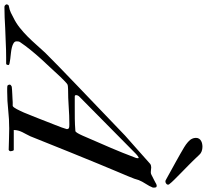

<svg xmlns="http://www.w3.org/2000/svg" viewBox="-159 -879 952 884"><g transform="rotate(90 317.0 -437.0)"><path d="M313 -311.5Q313 -308.6 314.2 -306.9Q315.4 -305.2 319.8 -305.2H367.2Q395 -305.2 421.4 -305.4Q447.8 -305.7 478.5 -308.1Q482.4 -309.1 487.8 -318.1Q493.2 -327.1 499.5 -341.3Q518.1 -384.8 531.5 -415.3Q544.9 -445.8 556.2 -472.2Q567.4 -498.5 578.1 -525.1Q588.9 -551.8 602.1 -586.9Q602.5 -589.4 603 -591.3Q603.5 -593.3 603.5 -595.7Q603.5 -598.1 602.1 -599.6Q600.6 -599.6 597.9 -598.1Q595.2 -596.7 592.5 -594.5Q589.8 -592.3 587.4 -590.3Q585 -588.4 583.5 -586.9L319.8 -326.2Q317.4 -324.2 315.2 -319.8Q313 -315.4 313 -311.5ZM-105 8.3Q-105 7.3 -103.5 3.4Q-102.1 -0.5 -98.1 -1.5Q-78.6 -4.9 -66.2 -11.2Q-53.7 -17.6 -43.5 -22.9Q-19 -34.7 2.4 -51.8Q23.9 -68.8 43.5 -88.4Q63 -107.9 81.3 -128.7Q99.6 -149.4 117.7 -168.9Q141.6 -193.4 179.7 -230.2Q217.8 -267.1 267.1 -314.5Q316.4 -361.8 375.2 -418Q434.1 -474.1 499.5 -537.1Q532.2 -566.4 564.9 -595Q597.7 -623.5 629.9 -652.8Q633.8 -655.3 637.9 -656.2Q642.1 -657.2 646 -657.2Q651.4 -657.2 656.7 -656.2Q662.1 -655.3 668 -655.3Q674.3 -655.3 679.7 -658.2Q682.1 -659.7 688.5 -662.8Q694.8 -666 701.7 -669.4Q708.5 -672.9 714.4 -676Q720.2 -679.2 722.7 -680.7Q723.6 -680.7 726.1 -681.6Q728.5 -682.6 729.5 -682.6Q735.8 -682.6 737.3 -679Q738.8 -675.3 738.8 -669.9V-665Q731.9 -647.9 721.4 -632.1Q710.9 -616.2 704.1 -599.6Q701.7 -589.8 697.8 -579.3Q693.8 -568.8 685.8 -549.3Q677.7 -529.8 664.1 -497.8Q650.4 -465.8 628.9 -413.3Q607.4 -360.8 576.4 -284.7Q545.4 -208.5 502.4 -100.6Q498 -90.8 492.9 -81.8Q487.8 -72.8 483.4 -63.7Q479 -54.7 476.3 -44.9Q473.6 -35.2 473.6 -24.4H564.9Q567.9 -24.4 569.6 -18.6Q571.3 -12.7 571.3 -10.3Q571.3 -3.9 564.9 -1Q540 -1.5 515.6 -2.4Q491.2 -3.4 466.8 -3.4Q423.8 -3.4 382.1 1.2Q340.3 5.9 295.9 5.9Q294.9 5.9 291.3 5.9Q287.6 5.9 283.4 5.9Q279.3 5.9 275.4 5.6Q271.5 5.4 270 4.9Q269 4.9 266.8 1.7Q264.6 -1.5 264.6 -5.9Q264.6 -9.3 268.3 -11.7Q272 -14.2 273.9 -15.1Q277.8 -15.6 287.8 -16.4Q297.9 -17.1 309.1 -17.6Q320.3 -18.1 330.6 -18.6Q340.8 -19 345.2 -19.5H362.8Q366.2 -21 369.9 -25.9Q373.5 -30.8 377.4 -38.1Q381.3 -45.4 385.3 -54Q389.2 -62.5 393.1 -70.8Q394.5 -74.7 398.7 -84.7Q402.8 -94.7 408.4 -108.6Q414.1 -122.6 420.7 -139.4Q427.2 -156.2 434.3 -174.3Q441.4 -192.4 448.5 -210.4Q455.6 -228.5 461.9 -245.1Q463.9 -250.5 465.6 -256.6Q467.3 -262.7 469.2 -267.6V-271Q469.2 -272.5 468.3 -273.9Q467.3 -275.4 465.8 -277.8Q463.4 -279.3 459.7 -279.8Q456.1 -280.3 447.3 -280.3Q407.2 -280.3 366.2 -277.3Q325.2 -274.4 285.2 -274.4Q277.3 -274.4 270.3 -273.4Q263.2 -272.5 258.3 -267.6Q256.8 -266.1 252.7 -262.5Q248.5 -258.8 244.1 -254.4Q239.7 -250 235.6 -245.8Q231.4 -241.7 229.5 -239.7Q209 -216.8 187.7 -194.6Q166.5 -172.4 146 -149.7Q125.5 -127 106 -103Q86.4 -79.1 68.8 -53.2Q66.4 -49.3 65.9 -45.9Q65.4 -42.5 65.4 -37.1Q65.4 -28.8 73.5 -23.7Q81.5 -18.6 93.8 -15.6Q106 -12.7 119.9 -11.2Q133.8 -9.8 146 -8.3Q158.2 -6.8 166.3 -5.1Q174.3 -3.4 174.3 0Q174.3 3.9 173.3 6.8Q172.4 9.8 168 10.7H139.2Q105.5 10.7 71.5 12.5Q37.6 14.2 3.9 15.1Q-21 16.6 -44.9 17.6Q-68.8 18.6 -93.3 18.6Q-98.6 18.6 -101.8 14.6Q-105 10.7 -105 8.3ZM511.7 -850.6Q510.7 -854 510.3 -857.2Q509.8 -860.4 509.8 -863.3Q509.8 -880.4 526.4 -888.2Q528.8 -889.2 531 -890.1Q533.2 -891.1 536.6 -891.6Q543.9 -893.1 550.8 -893.1Q561.5 -893.1 571.3 -889.6Q581.1 -886.2 587.9 -878.4Q612.3 -852.1 633.8 -831.1Q655.3 -810.1 672.4 -793.2Q689.5 -776.4 702.4 -763.4Q715.3 -750.5 722.7 -740.7Q722.7 -740.7 724.1 -739.3Q724.6 -738.3 724.6 -737.3Q724.6 -736.3 725.1 -735.8Q726.1 -731.9 722.9 -728.5Q719.7 -725.1 715.8 -723.6Q713.4 -722.7 712.2 -722.7Q710.9 -722.7 710 -722.7Q708 -722.7 706.5 -723.1L696.3 -728.5Q679.7 -737.8 660.2 -748.5Q640.6 -759.3 621.1 -770Q601.6 -780.8 583.7 -791Q565.9 -801.3 552.7 -809.1Q539.6 -816.9 528.6 -826.7Q517.6 -836.4 513.7 -845.7Q512.7 -847.7 511.7 -850.6Z"/></g></svg>

Font: IM FELL French Canon
Style: Italic
Weight: 400
Italic angle: -17°
Designer: Igino Marini
Foundry: Igino Marini
Version: 3.00